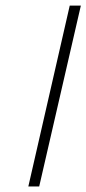

<svg xmlns="http://www.w3.org/2000/svg" viewBox="-20 -672 311 691"><path d="M121.1 -1H82L231 -651.9H271Z"/></svg>

Font: Common Serif
Style: Bold Italic
Weight: 700
Italic angle: -12°
Designer: Philipp H. Poll, Khaled Hosny
Foundry: Stefan Peev, Context Ltd.
Version: Version 1.026